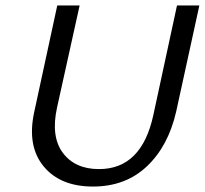

<svg xmlns="http://www.w3.org/2000/svg" viewBox="-20 -678 751 704"><path d="M321 6Q201 6 140 -68Q79 -142 105 -265L190 -658H272L189 -283Q166 -177 210.5 -117.5Q255 -58 343 -58Q499 -58 542 -255L629 -658H711L626 -269Q597 -142 518.5 -68Q440 6 321 6Z"/></svg>

Font: EauTest Medium
Style: Italic
Weight: 500
Italic angle: -12°
Designer: Christian Thalmann (Catharsis Fonts)
Version: Version 0.001;PS 000.001;hotconv 1.0.88;makeotf.lib2.5.64775